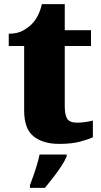

<svg xmlns="http://www.w3.org/2000/svg" viewBox="-20 -681 484 922"><path d="M264 10Q187 10 141.5 -26Q96 -62 96 -150V-460H22V-519Q65 -519 93 -535.5Q121 -552 135 -568Q149 -582 161.5 -606Q174 -630 181 -661H291V-536H417V-460H291V-170Q291 -130 302.5 -111Q314 -92 350 -92Q370 -92 390 -95Q410 -98 426 -102V-22Q408 -13 367 -1.5Q326 10 264 10ZM124 208Q131 189 140.5 162.5Q150 136 158 108.5Q166 81 170 61H300V71Q291 92 273.5 118.5Q256 145 235 172Q214 199 196 221H124Z"/></svg>

Font: Noto Serif Telugu Black
Style: Regular
Weight: 900
Designer: Jelle Bosma - Monotype Design Team
Foundry: Monotype Imaging Inc.
Version: Version 2.005; ttfautohint (v1.8.4.7-5d5b)